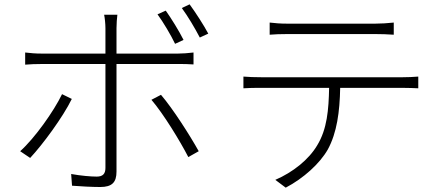

<svg xmlns="http://www.w3.org/2000/svg" viewBox="-20 -828 2040 885"><path d="M826 -644C805 -686 769 -744 744 -779L706 -762C733 -725 768 -666 787 -626ZM266 -394C228 -315 140 -191 73 -131L119 -100C177 -162 270 -288 311 -372ZM801 -533C823 -533 848 -533 872 -531V-586C848 -583 821 -581 800 -581H517V-698C517 -717 519 -746 521 -760H460C463 -746 466 -718 466 -698V-581H173C142 -581 122 -583 96 -586V-530C121 -532 143 -533 174 -533H466V-54C466 -27 454 -14 426 -14C399 -14 352 -18 308 -26L312 28C347 31 407 34 442 34C497 34 517 12 517 -37V-533ZM678 -368C733 -304 810 -178 848 -104L896 -131C856 -203 777 -327 722 -391ZM818 -791C846 -753 878 -699 901 -655L940 -673C920 -711 881 -771 854 -808Z M1710 -671C1735 -671 1768 -670 1795 -668V-724C1769 -721 1735 -719 1710 -719H1303C1272 -719 1249 -721 1223 -724V-668C1246 -670 1273 -671 1305 -671ZM1183 -472C1152 -472 1128 -473 1102 -475V-421C1129 -423 1153 -423 1183 -423H1497C1495 -323 1488 -233 1442 -158C1403 -92 1330 -34 1249 1L1297 37C1379 -6 1454 -74 1491 -139C1533 -216 1546 -313 1548 -423H1837C1860 -423 1888 -422 1908 -421V-475C1885 -473 1858 -472 1837 -472Z"/></svg>

Font: Noto Sans JP Light
Style: Regular
Weight: 300
Designer: Ryoko NISHIZUKA (kana & ideographs); Paul D. Hunt (Latin, Greek & Cyrillic); Wenlong ZHANG (bopomofo); Sandoll Communica
Foundry: Adobe Systems Incorporated
Version: Version 1.004;PS 1.004;hotconv 1.0.82;makeotf.lib2.5.63406